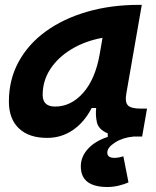

<svg xmlns="http://www.w3.org/2000/svg" viewBox="-20 -542 626 769"><path d="M410.6 207Q303.7 207 303.7 124.5Q303.7 85.4 332.3 54.2Q360.8 22.9 411.6 6.3V-7.8Q374.5 -23.4 368.2 -51.8Q361.8 -80.1 365.2 -109.4H347.2Q317.4 -51.8 271.5 -20.8Q225.6 10.3 168.9 10.3Q95.7 10.3 55.7 -27.8Q15.6 -65.9 15.6 -135.3Q15.6 -223.1 54.7 -294.7Q93.8 -366.2 164.3 -417Q234.9 -467.8 329.6 -495.1Q424.3 -522.5 535.6 -522.5H547.9L485.8 -166.5Q480 -132.3 492.7 -119.6Q505.4 -106.9 545.4 -106.9H568.8L549.3 4.9H515.6Q473.1 8.3 441.4 28.3Q409.7 48.3 409.7 69.3Q409.7 90.3 438.5 90.3Q454.1 90.3 474.1 84L494.6 188.5Q477.5 196.3 454.8 201.7Q432.1 207 410.6 207ZM200.7 -115.2Q264.6 -115.2 313.2 -170.2Q361.8 -225.1 379.4 -325.7L390.6 -390.6Q321.3 -377.9 267.1 -345.5Q212.9 -313 181.9 -265.9Q150.9 -218.8 150.9 -162.1Q150.9 -115.2 200.7 -115.2Z"/></svg>

Font: Cascadia Code PL
Style: Bold Italic
Weight: 700
Italic angle: -10°
Monospace: yes
Designer: Aaron Bell
Foundry: Saja Typeworks
Version: Version 2404.023; ttfautohint (v1.8.4)